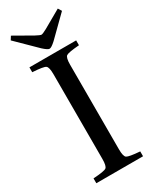

<svg xmlns="http://www.w3.org/2000/svg" viewBox="-224 -937 798 993"><g transform="rotate(-30 174.5 -441.0)"><path d="M35 0V-29Q101 -33 113 -42Q125 -51 125 -93V-599Q125 -641 113 -650Q101 -659 35 -663V-692H314V-663Q249 -658 236.5 -649.5Q224 -641 224 -599V-93Q224 -51 236.5 -42.5Q249 -34 314 -29V0ZM21 -861 34 -882 141 -821Q167 -807 174 -807Q181 -807 207 -821L314 -882L327 -861L211 -747Q185 -723 174 -723Q163 -723 137 -747Z"/></g></svg>

Font: Heuristica
Style: Regular
Weight: 400
Version: Version 1.0.1 ; ttfautohint (v1.4.1)